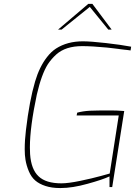

<svg xmlns="http://www.w3.org/2000/svg" viewBox="-20 -950 686 975"><path d="M546.9 -799.8H529.8L436 -915L293 -799.8H274.9L428.2 -930.2H449.2ZM288.1 4.9H284.2Q243.2 4.9 211.4 -5.4Q179.7 -15.6 159.2 -33.2Q138.7 -50.8 126.5 -80.1Q114.3 -108.9 109.4 -138.7Q105.5 -162.1 105.5 -191.9Q105.5 -238.8 111.8 -290Q129.4 -439 158.2 -536.1Q180.2 -610.8 218.8 -660.2Q239.3 -687 264.6 -703.6Q321.8 -740.2 400.9 -740.2Q439.9 -740.2 517.6 -731.4Q594.7 -722.7 646 -712.9L643.1 -693.8Q641.1 -693.8 632.8 -695.3Q629.4 -695.8 625 -696.3Q618.7 -697.3 610.8 -697.8Q601.6 -698.7 590.8 -700.2Q585.9 -701.2 580.6 -701.7Q563 -704.1 543.9 -706.1L522.9 -708.5Q446.3 -715.8 397 -715.8Q313.5 -715.8 266.1 -673.8Q241.7 -651.9 223.1 -624Q190.9 -573.2 167 -469.7Q131.8 -304.2 131.8 -201.7Q131.8 -183.6 132.8 -167.5Q138.2 -89.8 175.8 -54.7Q212.9 -19 292 -19Q326.7 -19 388.2 -31.7Q449.2 -44.4 493.2 -56.6L537.1 -68.8L583 -363.8H369.1L372.1 -377.9Q400.9 -385.7 436 -387.7Q470.7 -389.2 543 -389.2Q575.2 -389.2 610.8 -386.2L549.8 0H536.1V-54.2Q501 -37.6 424.3 -16.6Q347.7 4.9 288.1 4.9Z"/></svg>

Font: Squarion Thin
Style: Italic
Weight: 100
Designer: Natanael Gama
Version: Version 1.00;September 12, 2019;FontCreator 11.5.0.2425 64-b